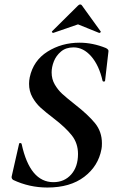

<svg xmlns="http://www.w3.org/2000/svg" viewBox="-20 -827 510 859"><path d="M39 -22Q29 -29 33 -41L65 -182Q65 -187 70.5 -187Q76 -187 77 -182Q114 -12 219 -12Q268 -12 298.5 -46.5Q329 -81 329 -138Q329 -186 301.5 -221Q274 -256 222 -296Q184 -325 162 -345Q140 -365 125 -392Q110 -419 110 -452Q110 -466 113 -481Q129 -556 192.5 -596Q256 -636 336 -636Q395 -636 454 -612Q468 -605 465 -595L450 -465Q449 -462 444.5 -462Q440 -462 439 -465Q423 -535 388 -575Q353 -615 309 -615Q275 -615 253 -596.5Q231 -578 221 -552.5Q211 -527 211 -503Q211 -473 225 -449Q239 -425 258 -407.5Q277 -390 315 -360Q374 -314 405 -276Q436 -238 436 -186Q436 -169 434 -160Q420 -84 357 -36Q294 12 192 12Q111 12 39 -22ZM218 -680Q215 -680 213 -682.5Q211 -685 213 -687L329 -802Q334 -807 338 -807Q344 -807 347 -802L430 -687L431 -685Q431 -683 428 -681Q425 -679 423 -680L329 -718L219 -680Z"/></svg>

Font: Cormorant Garamond
Style: Bold Italic
Weight: 700
Italic angle: -10°
Designer: Christian Thalmann (Catharsis Fonts)
Foundry: Catharsis Fonts
Version: Version 4.000